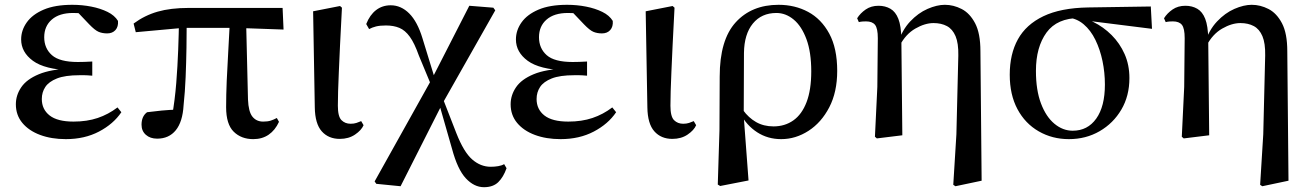

<svg xmlns="http://www.w3.org/2000/svg" viewBox="-20 -563 5456 799"><path d="M254 16Q194 16 147 -1.5Q100 -19 73 -51.5Q46 -84 46 -129Q46 -167 68.5 -200Q91 -233 141.5 -254Q192 -275 275 -278V-270Q166 -274 117 -310Q68 -346 68 -399Q68 -437 91.5 -470Q115 -503 162 -523Q209 -543 281 -543Q322 -543 360 -535.5Q398 -528 427.5 -513.5Q457 -499 471 -476Q473 -452 460.5 -438Q448 -424 426 -424Q406 -424 390.5 -430.5Q375 -437 351 -462L291 -525H350L366 -502Q340 -505 321.5 -507Q303 -509 284 -509Q227 -509 195.5 -481.5Q164 -454 164 -408Q164 -362 196 -333.5Q228 -305 304 -305Q318 -305 331.5 -305.5Q345 -306 364 -307V-248Q342 -250 331 -250Q320 -250 311 -250Q251 -250 217 -236.5Q183 -223 168.5 -201Q154 -179 154 -151Q154 -108 186.5 -82.5Q219 -57 286 -57Q342 -57 386.5 -72Q431 -87 469 -116L485 -96Q452 -47 392 -15.5Q332 16 254 16Z M634 14Q605 14 587 -2Q569 -18 569 -44Q569 -61 574.5 -74Q580 -87 592 -96Q622 -100 653.5 -103Q685 -106 721 -107L696 -79Q708 -148 713.5 -218Q719 -288 721.5 -355Q724 -422 725 -482H757Q757 -426 756 -364.5Q755 -303 752.5 -242Q750 -181 744 -125Q740 -56 711.5 -21Q683 14 634 14ZM545 -429 536 -465Q582 -499 636 -514.5Q690 -530 765 -530H1156L1160 -440L963 -447H742ZM1034 16Q984 16 952.5 -15Q921 -46 921 -117Q921 -167 923.5 -226.5Q926 -286 930 -351.5Q934 -417 937 -482H1004L1012 -149Q1014 -98 1030.5 -77.5Q1047 -57 1075 -57Q1094 -57 1106.5 -61Q1119 -65 1132 -72L1141 -56Q1125 -21 1098 -2.5Q1071 16 1034 16Z M1394 15Q1347 15 1319 -16.5Q1291 -48 1290 -116L1283 -516L1395 -538L1403 -531Q1398 -439 1395 -374Q1392 -309 1390 -263Q1388 -217 1387 -183.5Q1386 -150 1386 -123Q1386 -78 1401 -63Q1416 -48 1439 -48Q1453 -48 1463.5 -51.5Q1474 -55 1483 -59L1493 -42Q1484 -21 1457.5 -3Q1431 15 1394 15Z M1546 202 1539 192 1779 -238 1933 -539 2033 -531 2041 -520 1819 -128 1647 212ZM1994 216Q1953 216 1918.5 179Q1884 142 1861 56L1806 -136H1797L1821 -158L1879 -9Q1910 70 1945 100.5Q1980 131 2022 131Q2038 131 2053 128.5Q2068 126 2078 120L2088 137Q2075 174 2053.5 195Q2032 216 1994 216ZM1777 -202 1723 -332Q1705 -383 1685.5 -410Q1666 -437 1642 -447Q1618 -457 1586 -457Q1561 -457 1545 -453Q1529 -449 1516 -442L1504 -463Q1519 -501 1545 -521Q1571 -541 1606 -541Q1649 -541 1683 -507Q1717 -473 1738 -404L1793 -225H1805Z M2313 16Q2253 16 2206 -1.5Q2159 -19 2132 -51.5Q2105 -84 2105 -129Q2105 -167 2127.5 -200Q2150 -233 2200.5 -254Q2251 -275 2334 -278V-270Q2225 -274 2176 -310Q2127 -346 2127 -399Q2127 -437 2150.5 -470Q2174 -503 2221 -523Q2268 -543 2340 -543Q2381 -543 2419 -535.5Q2457 -528 2486.5 -513.5Q2516 -499 2530 -476Q2532 -452 2519.5 -438Q2507 -424 2485 -424Q2465 -424 2449.5 -430.5Q2434 -437 2410 -462L2350 -525H2409L2425 -502Q2399 -505 2380.5 -507Q2362 -509 2343 -509Q2286 -509 2254.5 -481.5Q2223 -454 2223 -408Q2223 -362 2255 -333.5Q2287 -305 2363 -305Q2377 -305 2390.5 -305.5Q2404 -306 2423 -307V-248Q2401 -250 2390 -250Q2379 -250 2370 -250Q2310 -250 2276 -236.5Q2242 -223 2227.5 -201Q2213 -179 2213 -151Q2213 -108 2245.5 -82.5Q2278 -57 2345 -57Q2401 -57 2445.5 -72Q2490 -87 2528 -116L2544 -96Q2511 -47 2451 -15.5Q2391 16 2313 16Z M2778 15Q2731 15 2703 -16.5Q2675 -48 2674 -116L2667 -516L2779 -538L2787 -531Q2782 -439 2779 -374Q2776 -309 2774 -263Q2772 -217 2771 -183.5Q2770 -150 2770 -123Q2770 -78 2785 -63Q2800 -48 2823 -48Q2837 -48 2847.5 -51.5Q2858 -55 2867 -59L2877 -42Q2868 -21 2841.5 -3Q2815 15 2778 15Z M2967 205 2974 -21 2975 -244Q2975 -397 3041.5 -470Q3108 -543 3220 -543Q3288 -543 3343 -513.5Q3398 -484 3431 -423Q3464 -362 3464 -268Q3464 -180 3431 -116.5Q3398 -53 3344.5 -18.5Q3291 16 3231 16Q3175 16 3131 -12.5Q3087 -41 3061 -90H3057L3072 -105Q3095 -73 3126.5 -55Q3158 -37 3199 -37Q3246 -37 3281.5 -62Q3317 -87 3336.5 -138Q3356 -189 3356 -266Q3356 -346 3336 -400Q3316 -454 3283 -481.5Q3250 -509 3211 -509Q3149 -509 3113 -465Q3077 -421 3076 -343L3075 -90V-79L3095 188L2977 211Z M3621 6 3631 -201 3633 -404Q3633 -445 3621.5 -459.5Q3610 -474 3584 -474Q3577 -474 3569.5 -473.5Q3562 -473 3554 -471L3547 -487Q3560 -508 3582.5 -523.5Q3605 -539 3636 -539Q3664 -539 3685.5 -526.5Q3707 -514 3718.5 -484.5Q3730 -455 3731 -402V-398L3735 0L3629 13ZM3947 206 3960 -4 3968 -332Q3969 -383 3956.5 -412.5Q3944 -442 3920.5 -454.5Q3897 -467 3865 -467Q3829 -467 3789 -444Q3749 -421 3724 -373L3713 -382H3716Q3734 -438 3767.5 -473.5Q3801 -509 3840 -526Q3879 -543 3912 -543Q3948 -543 3982 -525.5Q4016 -508 4038 -466Q4060 -424 4060 -350L4065 189L3956 212Z M4428 16Q4359 16 4302.5 -16.5Q4246 -49 4214 -109Q4182 -169 4182 -252Q4182 -338 4216 -399.5Q4250 -461 4322 -495.5Q4394 -530 4508 -532L4769 -536L4774 -443L4495 -478L4473 -488Q4379 -488 4335 -427.5Q4291 -367 4291 -268Q4291 -188 4312 -132.5Q4333 -77 4368 -48Q4403 -19 4444 -19Q4506 -19 4542 -69.5Q4578 -120 4578 -211Q4578 -261 4568 -309Q4558 -357 4538.5 -397Q4519 -437 4489.5 -462Q4460 -487 4422 -490L4440 -499Q4486 -493 4529 -472Q4572 -451 4606 -417Q4640 -383 4660 -338Q4680 -293 4680 -238Q4680 -164 4646.5 -107Q4613 -50 4556 -17Q4499 16 4428 16Z M4898 6 4908 -201 4910 -404Q4910 -445 4898.5 -459.5Q4887 -474 4861 -474Q4854 -474 4846.5 -473.5Q4839 -473 4831 -471L4824 -487Q4837 -508 4859.5 -523.5Q4882 -539 4913 -539Q4941 -539 4962.5 -526.5Q4984 -514 4995.5 -484.5Q5007 -455 5008 -402V-398L5012 0L4906 13ZM5224 206 5237 -4 5245 -332Q5246 -383 5233.5 -412.5Q5221 -442 5197.5 -454.5Q5174 -467 5142 -467Q5106 -467 5066 -444Q5026 -421 5001 -373L4990 -382H4993Q5011 -438 5044.5 -473.5Q5078 -509 5117 -526Q5156 -543 5189 -543Q5225 -543 5259 -525.5Q5293 -508 5315 -466Q5337 -424 5337 -350L5342 189L5233 212Z"/></svg>

Font: Noto Serif TC SemiBold
Style: Regular
Weight: 600
Version: Version 2.002-H1;hotconv 1.1.0;makeotfexe 2.6.0